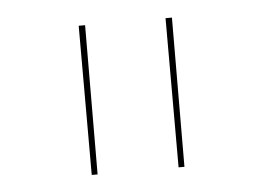

<svg xmlns="http://www.w3.org/2000/svg" viewBox="-33 -698 493 359"><g transform="rotate(-5 213.5 -518.0)"><path d="M126 -658H138L137 -378H126ZM289 -658H301L300 -378H289Z"/></g></svg>

Font: Ysabeau Infant Hairline
Style: Regular
Weight: 100
Designer: Christian Thalmann (Catharsis Fonts)
Version: Version 0.003